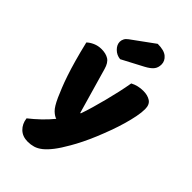

<svg xmlns="http://www.w3.org/2000/svg" viewBox="-273 -832 1097 1097"><g transform="rotate(45 275.0 -283.5)"><path d="M128 -124Q117 -149 104.5 -180Q92 -211 78.5 -251Q65 -291 50.5 -342.5Q36 -394 20 -461Q34 -475 57.5 -485.5Q81 -496 109 -496Q144 -496 167 -481.5Q190 -467 201 -427L280 -152H284Q296 -186 307.5 -226Q319 -266 330 -308.5Q341 -351 350.5 -393.5Q360 -436 367 -477Q403 -496 446 -496Q481 -496 504 -481Q527 -466 527 -429Q527 -402 520 -366.5Q513 -331 501.5 -291Q490 -251 474.5 -208.5Q459 -166 442 -125Q425 -84 407 -47.5Q389 -11 372 18Q344 67 320 98Q296 129 274 146.5Q252 164 230 170.5Q208 177 184 177Q142 177 116 152Q90 127 85 87Q117 62 149 31.5Q181 1 207 -31Q190 -36 170.5 -54.5Q151 -73 128 -124ZM314 -744Q366 -744 389.5 -724Q413 -704 413 -676Q413 -650 399 -632.5Q385 -615 353 -598L224 -530Q194 -533 173 -554Q152 -575 152 -599Q152 -611 158 -623Q164 -635 178 -645Z"/></g></svg>

Font: Baloo Da
Style: Regular
Weight: 400
Designer: Noopur Datye and Ek Type
Foundry: Ek Type
Version: Version 1.443;PS 1.000;hotconv 16.6.51;makeotf.lib2.5.65220;